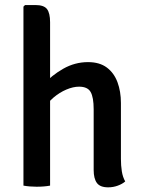

<svg xmlns="http://www.w3.org/2000/svg" viewBox="-20 -756 584 782"><path d="M184 0Q160.5 4.5 129 4.5Q100.5 4.5 75.5 0V-729L82 -735.5H124Q159 -735.5 171.5 -719Q184 -702.5 184 -665.5ZM472.5 -108.5Q472.5 -82 476.2 -58.2Q480 -34.5 490 -17Q478 -6.5 459.5 0.2Q441 7 420.5 7Q387.5 7 374.5 -11Q361.5 -29 361.5 -63.5V-311Q361.5 -359.5 349.2 -381.2Q337 -403 302 -403Q278 -403 250.2 -391.2Q222.5 -379.5 197.2 -358Q172 -336.5 156.5 -306.5V-411Q190 -449 237.5 -476Q285 -503 338.5 -503Q385.5 -503 415 -481Q444.5 -459 458.5 -421.2Q472.5 -383.5 472.5 -336.5Z"/></svg>

Font: Signika Negative Medium
Style: Regular
Weight: 500
Designer: Anna Giedry
Foundry: Anna Giedry
Version: Version 2.001